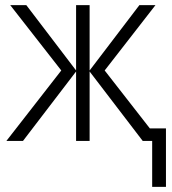

<svg xmlns="http://www.w3.org/2000/svg" viewBox="-20 -552 675 752"><path d="M589 -532H526L331 -276V-532H278V-276L83 -532H20L220 -276L5 0H70L278 -272V0H331V-272L539 0H576V180H630V-49H567L390 -276Z"/></svg>

Font: Noto Sans SemiCondensed Light
Style: Regular
Weight: 300
Width: 4
Designer: Monotype Design Team
Foundry: Monotype Imaging Inc.
Version: Version 2.013